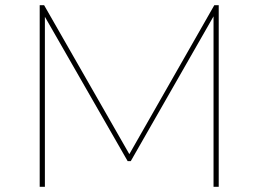

<svg xmlns="http://www.w3.org/2000/svg" viewBox="-20 -720 996 740"><path d="M133 -700H150L483 -118H474L806 -700H823V0H803V-671H811L484 -99H472L144 -671H153V0H133Z"/></svg>

Font: Montserrat
Style: Regular
Weight: 400
Designer: Julieta Ulanovsky
Foundry: Julieta Ulanovsky
Version: Version 8.000